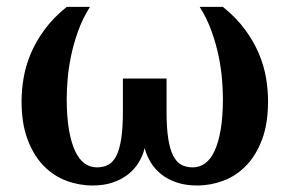

<svg xmlns="http://www.w3.org/2000/svg" viewBox="-20 -539 858 569"><path d="M408.7 -100.1Q403.3 -77.6 391.1 -57.6Q378.9 -37.6 359.9 -22.5Q340.8 -7.3 314.7 1.7Q288.6 10.7 254.4 10.7Q214.4 10.7 176.5 -3.4Q138.7 -17.6 109.1 -47.9Q79.6 -78.1 61.8 -125.5Q43.9 -172.9 43.9 -239.3Q43.9 -271.5 49.8 -307.1Q55.7 -342.8 70.8 -379.2Q85.9 -415.5 111.8 -450.9Q137.7 -486.3 177.7 -518.6H246.6Q224.6 -483.9 210.9 -445.3Q197.3 -406.7 189.9 -370.1Q182.6 -333.5 180.2 -301.5Q177.7 -269.5 177.7 -247.6Q177.7 -193.4 184.3 -154.8Q190.9 -116.2 202.6 -91.3Q214.4 -66.4 230.7 -54.7Q247.1 -43 267.1 -43Q286.6 -43 301 -50.8Q315.4 -58.6 325 -77.6Q334.5 -96.7 339.4 -128.7Q344.2 -160.6 344.2 -209V-306.2H473.6V-209Q473.6 -160.6 478.5 -128.7Q483.4 -96.7 493.2 -77.6Q502.9 -58.6 517.3 -50.8Q531.7 -43 551.3 -43Q571.3 -43 587.6 -54.7Q604 -66.4 615.7 -91.3Q627.4 -116.2 634 -154.8Q640.6 -193.4 640.6 -247.6Q640.6 -269.5 638.2 -301.5Q635.7 -333.5 628.4 -370.1Q621.1 -406.7 607.4 -445.3Q593.8 -483.9 571.8 -518.6H640.6Q680.7 -486.3 706.5 -450.9Q732.4 -415.5 747.6 -379.2Q762.7 -342.8 768.6 -307.1Q774.4 -271.5 774.4 -239.3Q774.4 -172.9 756.6 -125.5Q738.8 -78.1 709.2 -47.9Q679.7 -17.6 641.8 -3.4Q604 10.7 564 10.7Q529.8 10.7 503.4 1.7Q477.1 -7.3 458 -22.5Q439 -37.6 426.8 -57.6Q414.6 -77.6 408.7 -100.1Z"/></svg>

Font: Arian AMU Serif
Style: Bold
Weight: 700
Designer: Ruben Hakobyan (Tarumian)
Foundry: Ruben Hakobyan (Tarumian)
Version: Version 1.002